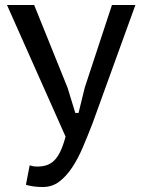

<svg xmlns="http://www.w3.org/2000/svg" viewBox="-20 -545 571 770"><path d="M251 -193 282 -92H295L320 -194L429 -525H523L351 -50Q332 -1 312.5 45Q293 91 269.5 126.5Q246 162 217.5 183.5Q189 205 152 205Q112 205 84 196L99 118Q114 123 129 123Q149 123 165.5 118Q182 113 196 100Q210 87 221.5 63.5Q233 40 243 3L8 -525H117Z"/></svg>

Font: PT Sans Caption
Style: Regular
Weight: 400
Designer: A.Korolkova, O.Umpeleva, V.Yefimov
Foundry: ParaType Ltd
Version: Version 2.004W OFL